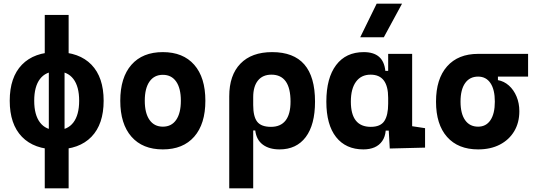

<svg xmlns="http://www.w3.org/2000/svg" viewBox="-20 -815 2970 1060"><path d="M293 9.8Q168.5 9.8 101.1 -59.8Q33.7 -129.4 33.7 -258.8Q33.7 -388.2 101.1 -457.8Q168.5 -527.3 293 -527.3Q417.5 -527.3 484.9 -457.8Q552.2 -388.2 552.2 -258.8Q552.2 -129.4 484.9 -59.8Q417.5 9.8 293 9.8ZM227.1 224.6V-61H358.9V224.6ZM293 -96.7Q353 -96.7 385 -138.7Q417 -180.7 417 -258.8Q417 -337.4 385 -379.2Q353 -420.9 293 -420.9Q232.9 -420.9 200.9 -379.2Q168.9 -337.4 168.9 -258.8Q168.9 -180.7 200.9 -138.7Q232.9 -96.7 293 -96.7ZM249.5 -49.8V-475.1H336.4V-49.8ZM227.1 -446.8V-732.4H358.9V-446.8Z M878.9 9.8Q767.1 9.8 705.6 -60.5Q644 -130.9 644 -258.8Q644 -387.2 705.6 -457.3Q767.1 -527.3 878.9 -527.3Q990.8 -527.3 1052.3 -457.3Q1113.8 -387.2 1113.8 -258.8Q1113.8 -130.9 1052.3 -60.5Q990.8 9.8 878.9 9.8ZM879.2 -115.7Q926.8 -115.7 952.6 -153.1Q978.5 -190.5 978.5 -258.9Q978.5 -327.6 952.6 -364.7Q926.7 -401.9 878.9 -401.9Q831.5 -401.9 805.4 -364.7Q779.3 -327.5 779.3 -258.8Q779.3 -190.4 805.4 -153.1Q831.5 -115.7 879.2 -115.7Z M1523.4 9.8Q1466.3 9.8 1430.9 -16.6Q1395.5 -43 1389.2 -94.7H1336.4L1377.9 -234.9Q1377.9 -171.4 1399.9 -143.1Q1421.9 -114.7 1476.1 -114.7Q1529.3 -114.7 1556.6 -149.7Q1584 -184.6 1584 -253.9Q1584 -328.6 1557.4 -365.7Q1530.8 -402.8 1478.5 -402.8Q1430.2 -402.8 1404.1 -370.4Q1377.9 -337.9 1377.9 -278.8L1245.6 -283.2Q1245.6 -399.9 1307.4 -463.6Q1369.1 -527.3 1482.4 -527.3Q1601.1 -527.3 1660.2 -459.2Q1719.2 -391.1 1719.2 -253.9Q1719.2 -126.5 1668 -58.3Q1616.7 9.8 1523.4 9.8ZM1245.6 224.6V-283.2H1377.9V224.6Z M1986.3 9.8Q1889.2 9.8 1835.4 -58.3Q1781.7 -126.5 1781.7 -253.9Q1781.7 -384.3 1835.7 -455.8Q1889.6 -527.3 1988.3 -527.3Q2042.5 -527.3 2072.3 -501.7Q2102.1 -476.1 2107.4 -423.8H2153.3L2123 -274.9Q2123 -338.9 2098.9 -370.8Q2074.7 -402.8 2025.9 -402.8Q1974.1 -402.8 1945.6 -364Q1917 -325.2 1917 -253.9Q1917 -114.7 2026.9 -114.7Q2080.6 -114.7 2101.8 -146.7Q2123 -178.7 2123 -242.7V-267.1L2158.2 -93.8H2109.4Q2106.4 -59.6 2090.3 -36.4Q2074.2 -13.2 2047.9 -1.7Q2021.5 9.8 1986.3 9.8ZM2131.8 4.9 2123 -151.9V-254.4H2255.4V-118.2L2326.7 -107.4V0ZM2123 -211.4V-517.6H2255.4V-212.4ZM1968.8 -609.4 2059.6 -794.9H2199.7L2099.1 -609.4Z M2619.6 9.8Q2509.3 9.8 2448.2 -59.1Q2387.2 -127.9 2387.2 -253.9Q2387.2 -379.4 2448.2 -448.5Q2509.3 -517.6 2619.6 -517.6L2729 -486.8V-372.6Q2762.7 -366.7 2789.6 -342.8Q2816.4 -318.8 2831.8 -282Q2847.2 -245.1 2847.2 -201.2Q2847.2 -137.7 2818.8 -90.3Q2790.5 -43 2739.5 -16.6Q2688.5 9.8 2619.6 9.8ZM2619.6 -115.7Q2663.6 -115.7 2687.7 -151.6Q2711.9 -187.5 2711.9 -253.9Q2711.9 -320.3 2687.7 -356.2Q2663.6 -392.1 2619.6 -392.1Q2573.2 -392.1 2547.9 -356.2Q2522.5 -320.3 2522.5 -253.9Q2522.5 -187.5 2547.9 -151.6Q2573.2 -115.7 2619.6 -115.7ZM2619.6 -392.1V-517.6H2895.5V-392.1Z"/></svg>

Font: Cascadia Mono
Style: Regular
Weight: 400
Monospace: yes
Designer: Aaron Bell
Foundry: Saja Typeworks
Version: Version 2404.023